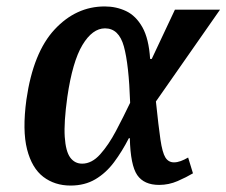

<svg xmlns="http://www.w3.org/2000/svg" viewBox="-20 -566 703 596"><path d="M199 10Q150 10 114.5 -17Q79 -44 64 -102.5Q49 -161 62 -257Q83 -403 149.5 -474.5Q216 -546 305 -546Q341 -546 371.5 -531.5Q402 -517 422 -481.5Q442 -446 446 -383H451L523 -536H663L464 -251Q472 -174 478 -133Q484 -92 493.5 -77Q503 -62 520 -62Q530 -62 541 -66Q552 -70 564 -77L579 -28Q559 -16 531.5 -4Q504 8 474 8Q427 8 406 -22.5Q385 -53 383 -137H380Q359 -96 334 -62.5Q309 -29 276 -9.5Q243 10 199 10ZM235 -58Q265 -58 291 -87Q317 -116 340 -159.5Q363 -203 384 -247Q380 -366 364.5 -422Q349 -478 306 -478Q267 -478 236 -426.5Q205 -375 189 -265Q178 -186 181 -141Q184 -96 198 -77Q212 -58 235 -58Z"/></svg>

Font: Noto Serif SemiCondensed SemiBold
Style: Italic
Weight: 600
Width: 4
Italic angle: -12°
Designer: Monotype Design Team
Foundry: Monotype Imaging Inc.
Version: Version 2.014; ttfautohint (v1.8.4.7-5d5b)